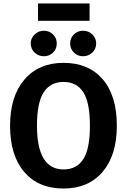

<svg xmlns="http://www.w3.org/2000/svg" viewBox="-20 -1070 731 1106"><path d="M496 -950H199V-1050H496ZM307 -820Q307 -788 285.5 -767Q264 -746 233 -746Q201 -746 179 -767.5Q157 -789 157 -820Q157 -850 179.5 -871.5Q202 -893 233 -893Q264 -893 285.5 -871.5Q307 -850 307 -820ZM458 -893Q490 -893 512 -871.5Q534 -850 534 -820Q534 -789 512 -767.5Q490 -746 458 -746Q427 -746 405.5 -767.5Q384 -789 384 -820Q384 -850 405.5 -871.5Q427 -893 458 -893ZM346 -708Q490 -708 571.5 -613.5Q653 -519 653 -346Q653 -176 571 -80Q489 16 346 16Q202 16 120 -79Q38 -174 38 -346Q38 -515 120.5 -611.5Q203 -708 346 -708ZM193 -346Q193 -94 346 -94Q422 -94 460 -153.5Q498 -213 498 -346Q498 -479 460 -538.5Q422 -598 346 -598Q270 -598 231.5 -538Q193 -478 193 -346Z"/></svg>

Font: Fira Sans SemiBold
Style: Regular
Weight: 600
Designer: bBox Type GmbH & Carrois Corporate GbR & Edenspiekermann AG
Foundry: bBox Type GmbH & Carrois Corporate GbR & Edenspiekermann AG
Version: Version 4.301;PS 004.301;hotconv 1.0.88;makeotf.lib2.5.64775